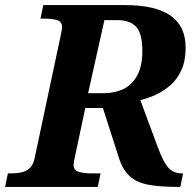

<svg xmlns="http://www.w3.org/2000/svg" viewBox="-43 -734 770 754"><path d="M-23 0 -12 -53H1Q22 -53 41 -57Q60 -61 74 -74Q88 -87 93 -113L195 -593Q198 -607 199.5 -615Q201 -623 201 -627Q201 -649 181 -655Q161 -661 129 -661H116L127 -714H448Q568 -714 627 -672.5Q686 -631 686 -547Q686 -496 670 -460Q654 -424 627.5 -400.5Q601 -377 570 -362.5Q539 -348 508 -341L577 -155Q598 -98 618 -75.5Q638 -53 672 -53H676L665 0H655Q586 0 540 -8.5Q494 -17 466.5 -42Q439 -67 424 -114L361 -310H292L253 -127Q249 -109 247.5 -100Q246 -91 246 -87Q246 -65 267 -59Q288 -53 319 -53H352L341 0ZM365 -368Q408 -368 442 -384.5Q476 -401 496 -438Q516 -475 516 -534Q516 -602 492 -628.5Q468 -655 418 -655H367L303 -368Z"/></svg>

Font: Noto Serif
Style: Italic
Weight: 400
Italic angle: -12°
Designer: Monotype Design Team
Foundry: Monotype Imaging Inc.
Version: Version 2.013